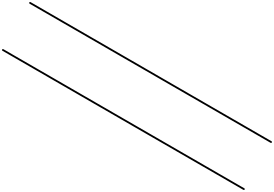

<svg xmlns="http://www.w3.org/2000/svg" viewBox="35 -1667 4486 3144"><g transform="rotate(30 2278.0 -95.0)"><path d="M0 -555Q157 -555 313.5 -555Q470 -555 627 -555Q642 -555 642 -540Q642 -525 627 -525Q470 -525 313.5 -525Q157 -525 0 -525Q-15 -525 -15 -540Q-15 -555 0 -555ZM0 335Q157 335 313.5 335Q470 335 627 335Q642 335 642 350Q642 365 627 365Q470 365 313.5 365Q157 365 0 365Q-15 365 -15 350Q-15 335 0 335Z M627 -555Q756 -555 884.5 -555Q1013 -555 1142 -555Q1157 -555 1157 -540Q1157 -525 1142 -525Q1013 -525 884.5 -525Q756 -525 627 -525Q612 -525 612 -540Q612 -555 627 -555ZM627 335Q756 335 884.5 335Q1013 335 1142 335Q1157 335 1157 350Q1157 365 1142 365Q1013 365 884.5 365Q756 365 627 365Q612 365 612 350Q612 335 627 335Z M1142 -555Q1290 -555 1438 -555Q1586 -555 1734 -555Q1749 -555 1749 -540Q1749 -525 1734 -525Q1586 -525 1438 -525Q1290 -525 1142 -525Q1127 -525 1127 -540Q1127 -555 1142 -555ZM1142 335Q1290 335 1438 335Q1586 335 1734 335Q1749 335 1749 350Q1749 365 1734 365Q1586 365 1438 365Q1290 365 1142 365Q1127 365 1127 350Q1127 335 1142 335Z M1734 -555Q1926 -555 2118.5 -555Q2311 -555 2504 -555Q2519 -555 2519 -540Q2519 -525 2504 -525Q2311 -525 2118.5 -525Q1926 -525 1734 -525Q1719 -525 1719 -540Q1719 -555 1734 -555ZM1734 335Q1926 335 2118.5 335Q2311 335 2504 335Q2519 335 2519 350Q2519 365 2504 365Q2311 365 2118.5 365Q1926 365 1734 365Q1719 365 1719 350Q1719 335 1734 335Z M2504 -555Q2635 -555 2766.5 -555Q2898 -555 3030 -555Q3045 -555 3045 -540Q3045 -525 3030 -525Q2898 -525 2766.5 -525Q2635 -525 2504 -525Q2489 -525 2489 -540Q2489 -555 2504 -555ZM2504 335Q2635 335 2766.5 335Q2898 335 3030 335Q3045 335 3045 350Q3045 365 3030 365Q2898 365 2766.5 365Q2635 365 2504 365Q2489 365 2489 350Q2489 335 2504 335Z M3030 -555Q3222 -555 3414.5 -555Q3607 -555 3800 -555Q3815 -555 3815 -540Q3815 -525 3800 -525Q3607 -525 3414.5 -525Q3222 -525 3030 -525Q3015 -525 3015 -540Q3015 -555 3030 -555ZM3030 335Q3222 335 3414.5 335Q3607 335 3800 335Q3815 335 3815 350Q3815 365 3800 365Q3607 365 3414.5 365Q3222 365 3030 365Q3015 365 3015 350Q3015 335 3030 335Z M3800 -555Q3929 -555 4057.5 -555Q4186 -555 4315 -555Q4330 -555 4330 -540Q4330 -525 4315 -525Q4186 -525 4057.5 -525Q3929 -525 3800 -525Q3785 -525 3785 -540Q3785 -555 3800 -555ZM3800 335Q3929 335 4057.5 335Q4186 335 4315 335Q4330 335 4330 350Q4330 365 4315 365Q4186 365 4057.5 365Q3929 365 3800 365Q3785 365 3785 350Q3785 335 3800 335Z M4315 -555Q4375 -555 4435.5 -555Q4496 -555 4556 -555Q4571 -555 4571 -540Q4571 -525 4556 -525Q4496 -525 4435.5 -525Q4375 -525 4315 -525Q4300 -525 4300 -540Q4300 -555 4315 -555ZM4315 335Q4375 335 4435.5 335Q4496 335 4556 335Q4571 335 4571 350Q4571 365 4556 365Q4496 365 4435.5 365Q4375 365 4315 365Q4300 365 4300 350Q4300 335 4315 335Z"/></g></svg>

Font: FRB American Cursive Just Guidelines
Style: Italic
Weight: 400
Italic angle: -25°
Version: Version 2.0;Modular Font Editor K font №1